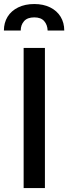

<svg xmlns="http://www.w3.org/2000/svg" viewBox="-47 -949 345 969"><path d="M179.7 0H72.3V-707H179.7ZM126 -928.7Q171.9 -928.7 206.3 -911.6Q240.7 -894.5 259 -864.3Q277.3 -834 277.3 -794.9H193.4Q192.4 -823.7 176 -842.5Q159.7 -861.3 126 -861.3Q91.3 -861.3 74.5 -842.3Q57.6 -823.2 57.6 -794.9H-27.3Q-27.3 -834 -8.8 -864.3Q9.8 -894.5 44.7 -911.6Q79.6 -928.7 126 -928.7Z"/></svg>

Font: Pretendard Std Medium
Style: Regular
Weight: 500
Designer: Base glyphs from Inter by Rasmus Andersson; Hangeul glyphs from Noto Sans CJK(Source Han Sans) by Jang Soo-young and Kan
Foundry: Kil Hyung-jin
Version: Version 1.309